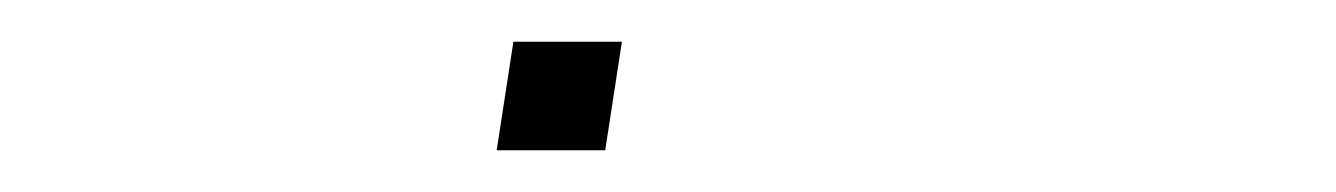

<svg xmlns="http://www.w3.org/2000/svg" viewBox="-20 -72 640 92"><path d="M218 0 226 -52H278L270 0Z"/></svg>

Font: Iosevka SS04 Thin Extended
Style: Italic
Weight: 100
Width: 7
Italic angle: -9°
Monospace: yes
Designer: Belleve Invis
Foundry: Belleve Invis
Version: Version 19.0.0; ttfautohint (v1.8.4)